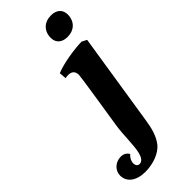

<svg xmlns="http://www.w3.org/2000/svg" viewBox="-418 -737 993 993"><g transform="rotate(-45 78.0 -241.0)"><path d="M190 -560C240 -560 273 -592 273 -642C273 -678 248 -700 208 -700C158 -700 125 -668 125 -618C125 -580 152 -560 190 -560ZM-19 218C36 218 95 199 125 161C152 127 164 80 171 33L237 -389L251 -478L224 -492C169 -491 79 -477 29 -456L32 -417C40 -418 47 -419 53 -419C80 -419 93 -405 93 -379C93 -366 55 -124 45 -62C35 -2 38 77 26 125C19 151 8 168 -11 168C-24 168 -32 159 -32 141C-32 126 -23 108 -9 97C-18 80 -34 72 -54 72C-93 72 -125 102 -125 139C-125 186 -85 218 -19 218Z"/></g></svg>

Font: Caladea
Style: Bold Italic
Weight: 700
Italic angle: -9°
Designer: Carolina Giovagnoli and Andres Torresi
Foundry: Carolina Giovagnoli & Andres Torresi
Version: Version 1.001;hotconv 1.0.109;makeotfexe 2.5.65596